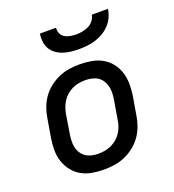

<svg xmlns="http://www.w3.org/2000/svg" viewBox="-135 -846 871 959"><g transform="rotate(-20 300.0 -366.0)"><path d="M255 8Q223 8 192 2.5Q161 -3 135.5 -17.5Q110 -32 91.5 -55.5Q73 -79 63.5 -107.5Q54 -136 54 -167.5Q54 -199 59 -231L76 -331Q80 -358 90 -385Q100 -412 117 -436Q134 -460 158 -478.5Q182 -497 209 -508.5Q236 -520 263.5 -524Q291 -528 318 -528Q350 -528 381 -522.5Q412 -517 438 -502.5Q464 -488 482.5 -464.5Q501 -441 510 -412.5Q519 -384 519.5 -352.5Q520 -321 515 -289L498 -189Q494 -162 484 -135Q474 -108 457 -84Q440 -60 416 -41.5Q392 -23 365 -11.5Q338 0 310 4Q282 8 255 8ZM255 -76Q272 -76 289.5 -79Q307 -82 323.5 -89.5Q340 -97 354.5 -109Q369 -121 379 -136.5Q389 -152 395 -169Q401 -186 403 -203L420 -303Q423 -321 423.5 -338.5Q424 -356 420 -372.5Q416 -389 407 -403.5Q398 -418 384.5 -427Q371 -436 353.5 -440Q336 -444 318 -444Q301 -444 283.5 -441Q266 -438 250 -430.5Q234 -423 219.5 -411Q205 -399 195 -383.5Q185 -368 179 -351Q173 -334 170 -317L154 -217Q151 -199 150.5 -181.5Q150 -164 153.5 -147.5Q157 -131 166.5 -116.5Q176 -102 189.5 -93Q203 -84 220 -80Q237 -76 255 -76ZM343 -600Q321 -600 300 -602.5Q279 -605 259.5 -611.5Q240 -618 223.5 -630Q207 -642 197 -659Q187 -676 184.5 -697Q182 -718 185 -740H271Q269 -724 275.5 -709.5Q282 -695 294.5 -687.5Q307 -680 323 -677Q339 -674 355 -674Q371 -674 388 -677Q405 -680 420.5 -687.5Q436 -695 447.5 -709.5Q459 -724 461 -740H547Q544 -718 534.5 -697Q525 -676 509 -659Q493 -642 472.5 -630Q452 -618 430.5 -611.5Q409 -605 387 -602.5Q365 -600 343 -600Z"/></g></svg>

Font: Iosevka Medium Extended
Style: Italic
Weight: 500
Width: 7
Italic angle: -9°
Monospace: yes
Designer: Belleve Invis
Foundry: Belleve Invis
Version: Version 32.5.0; ttfautohint (v1.8.4)